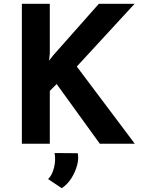

<svg xmlns="http://www.w3.org/2000/svg" viewBox="-20 -756 744 1010"><path d="M242 -474 238 -437 260 -465 500 -736H688L384 -406L689 0H505L278 -314L242 -278V0H95V-736H242ZM305 234 233 186Q255 165 264.5 124.5Q274 84 267 49L389 50Q395 78 385.5 113.5Q376 149 355.5 181.5Q335 214 305 234Z"/></svg>

Font: Reem Kufi Ink
Style: Bold
Weight: 700
Designer: Khaled Hosny
Version: Version 1.002